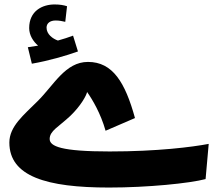

<svg xmlns="http://www.w3.org/2000/svg" viewBox="-20 -821 982 862"><path d="M123 -535C198 -548 277 -571 330 -590L308 -661C287 -653 265 -646 240 -639C217 -647 189 -667 189 -697C189 -716 204 -729 230 -729C246 -729 260 -726 273 -723L281 -793C266 -798 248 -801 225 -801C170 -801 111 -772 111 -695C111 -663 129 -635 151 -616C139 -614 124 -612 105 -609ZM469 21C643 21 831 2 903 -17L917 -175C843 -161 687 -141 472 -141C255 -141 203 -164 203 -197C203 -234 243 -251 296 -301C342 -345 368 -392 371 -408C395 -374 432 -312 454 -234L586 -291C542 -451 486 -543 375 -543C273 -543 222 -439 149 -367C87 -305 22 -254 22 -181C22 -29 189 21 469 21Z"/></svg>

Font: Noto Sans Arabic UI Bk
Style: Regular
Weight: 900
Designer: Monotype Design Team, Nadine Chahine and Nizar Qandah
Foundry: Monotype Imaging Inc.
Version: Version 2.010